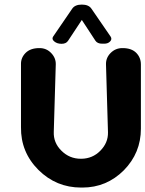

<svg xmlns="http://www.w3.org/2000/svg" viewBox="-20 -826 643 849"><path d="M457.5 -240.7Q457.5 -240.7 448.7 -541Q447.8 -570.3 469.2 -591.8Q490.7 -613.3 521 -613.3Q521 -613.3 522.5 -613.3Q561.5 -613.3 582.5 -592.3Q603 -571.3 603 -541Q603 -541 603 -256.8Q603 -149.9 527.8 -73.2Q451.2 3.4 344.2 3.4Q344.2 3.4 338.9 3.4Q228.5 3.4 149.9 -74.7Q71.3 -153.3 72.8 -263.7Q72.8 -263.7 72.8 -541Q71.8 -570.3 93 -591.8Q114.3 -613.3 153.8 -613.3Q153.8 -613.3 155.3 -613.3Q185.5 -613.3 206.5 -591.3Q227.5 -569.3 226.6 -541Q226.6 -541 217.8 -243.2Q215.8 -194.8 251.5 -159.7Q287.1 -124 337.4 -124Q337.4 -124 340.8 -124Q389.2 -125 422.9 -158.7Q458.5 -194.3 457.5 -240.7ZM384.3 -787.6Q384.3 -787.6 469.2 -664.1Q476.6 -652.8 466.8 -642.6Q457 -632.3 439.5 -632.8Q439.5 -632.8 431.6 -632.8Q410.6 -632.8 401.9 -646Q401.9 -646 341.8 -737.8L281.2 -646Q272.5 -632.3 252.4 -632.3Q232.4 -632.3 220.2 -642.6Q207.5 -652.8 214.8 -664.1Q214.8 -664.1 299.3 -787.6Q311.5 -805.7 341.8 -805.7Q372.1 -805.7 384.3 -787.6Z"/></svg>

Font: Dyuthi
Style: Regular
Weight: 400
Designer: Hiran Venugopalan, Hussain K H and Suresh P for Sawthanthra Malayalam Computing (SMC)
Version: Version 3.0.0+20221109